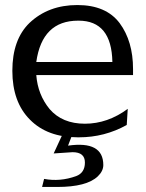

<svg xmlns="http://www.w3.org/2000/svg" viewBox="-20 -530 580 762"><path d="M147 212H207Q324 212 368 170Q390 149 390 125Q390 28 250 48L274 -14H236L193 79L268 74Q317 74 317 115Q317 156 282 169Q218 192 155 180ZM124 -284Q147 -448 290 -448H292Q423 -448 426 -284ZM487 -98Q407 -39 317 -39Q227 -39 177 -97Q130 -154 124 -232H508V-256Q508 -366 455 -438Q401 -510 287 -510Q172 -510 97 -439Q29 -373 29 -249Q29 -125 99 -55Q168 15 289 15Q291 15 293 15Q395 15 483 -34Z"/></svg>

Font: Sawarabi Mincho
Style: Regular
Weight: 400
Version: Version 1.082; ttfautohint (v1.8.4.7-5d5b)